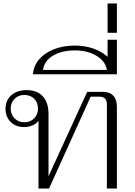

<svg xmlns="http://www.w3.org/2000/svg" viewBox="-20 -1092 781 1112"><path d="M657 -472V0H599V-489Q599 -532 555 -532H505L264 0H203V-393Q192 -376 168.5 -366Q145 -356 119 -356Q72 -356 42 -385.5Q12 -415 12 -462Q12 -511 45.5 -540.5Q79 -570 135 -570Q195 -570 228 -534Q261 -498 261 -431V-71L485 -560H576Q616 -560 636.5 -537.5Q657 -515 657 -472ZM200 -463Q200 -498 178 -520Q156 -542 121 -542Q87 -542 64.5 -520Q42 -498 42 -463Q42 -429 64.5 -406.5Q87 -384 121 -384Q156 -384 178 -406.5Q200 -429 200 -463Z M657 -862V-662H171Q174 -710 206.5 -748Q239 -786 293 -807Q347 -828 414 -828Q471 -828 520 -811Q569 -794 603 -763V-862ZM599 -687Q592 -736 540 -768Q488 -800 414 -800Q337 -800 286.5 -769.5Q236 -739 229 -687Z M603 -1072H657V-902H603Z"/></svg>

Font: Fahkwang ExtraLight
Style: Regular
Weight: 275
Designer: Suppakit Chalermlarp | Katatrad Co.,Ltd.
Foundry: Cadson Demak Co.,Ltd.
Version: Version 1.000; ttfautohint (v1.6)